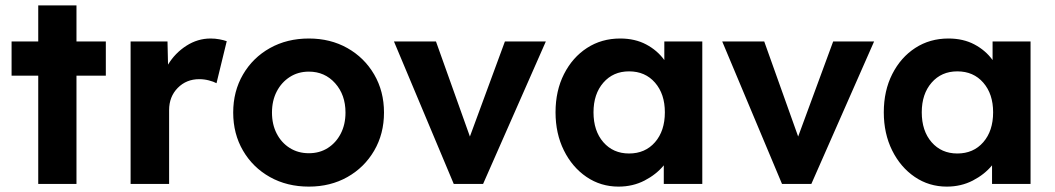

<svg xmlns="http://www.w3.org/2000/svg" viewBox="-20 -683 3918 713"><path d="M122 0V-402H23V-529H122V-663H264V-529H373V-402H264V0Z M465 0V-529H602L604 -443Q630 -486 672 -513Q714 -540 762 -540Q779 -540 795 -537Q811 -534 822 -530L784 -374Q773 -380 755.5 -384.5Q738 -389 720 -389Q672 -389 640 -356.5Q608 -324 608 -274V0Z M1127 10Q1046 10 982.5 -25.5Q919 -61 882.5 -123.5Q846 -186 846 -265Q846 -344 882.5 -406.5Q919 -469 982.5 -504.5Q1046 -540 1127 -540Q1207 -540 1270 -504.5Q1333 -469 1369.5 -406.5Q1406 -344 1406 -265Q1406 -186 1369.5 -123.5Q1333 -61 1270 -25.5Q1207 10 1127 10ZM1127 -114Q1167 -114 1197.5 -133.5Q1228 -153 1245.5 -187Q1263 -221 1263 -265Q1263 -331 1224.5 -374Q1186 -417 1127 -417Q1087 -417 1056 -397Q1025 -377 1007.5 -343Q990 -309 990 -265Q990 -221 1007.5 -187Q1025 -153 1056 -133.5Q1087 -114 1127 -114Z M1665 0 1443 -529H1599L1725 -176L1855 -529H2007L1774 0Z M2277 10Q2211 10 2158 -26Q2105 -62 2074 -124.5Q2043 -187 2043 -266Q2043 -346 2074.5 -408Q2106 -470 2160 -505Q2214 -540 2283 -540Q2338 -540 2379.5 -518Q2421 -496 2447 -460V-529H2588V0H2445V-69Q2417 -35 2373.5 -12.5Q2330 10 2277 10ZM2316 -113Q2376 -113 2412.5 -155Q2449 -197 2449 -266Q2449 -334 2412.5 -376Q2376 -418 2316 -418Q2257 -418 2220.5 -376Q2184 -334 2184 -266Q2184 -197 2220.5 -155Q2257 -113 2316 -113Z M2884 0 2662 -529H2818L2944 -176L3074 -529H3226L2993 0Z M3496 10Q3430 10 3377 -26Q3324 -62 3293 -124.5Q3262 -187 3262 -266Q3262 -346 3293.5 -408Q3325 -470 3379 -505Q3433 -540 3502 -540Q3557 -540 3598.5 -518Q3640 -496 3666 -460V-529H3807V0H3664V-69Q3636 -35 3592.5 -12.5Q3549 10 3496 10ZM3535 -113Q3595 -113 3631.5 -155Q3668 -197 3668 -266Q3668 -334 3631.5 -376Q3595 -418 3535 -418Q3476 -418 3439.5 -376Q3403 -334 3403 -266Q3403 -197 3439.5 -155Q3476 -113 3535 -113Z"/></svg>

Font: Lexend Deca SemiBold
Style: Regular
Weight: 600
Designer: Bonnie Shaver-Troup, Thomas Jockin
Foundry: Lexend
Version: Version 1.008; ttfautohint (v1.8.4.7-5d5b)